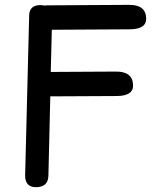

<svg xmlns="http://www.w3.org/2000/svg" viewBox="-20 -754 647 794"><path d="M145.5 -732.9Q155.8 -732.9 164.1 -731Q168.9 -731.9 174.8 -731.9L514.2 -733.9Q583 -734.4 584.5 -678.2Q585.9 -633.3 517.1 -632.8Q355.5 -631.8 194.3 -630.9L189.9 -456.5L460 -458Q528.8 -458.5 530.3 -401.9Q531.7 -357.4 462.9 -356.9L188 -355.5L180.2 -28.8Q179.7 21 127 20Q83 19 84 -29.8L100.6 -690.4Q101.6 -731.9 145.5 -732.9Z"/></svg>

Font: Comic Relief LRS
Style: Regular
Weight: 400
Designer: Jeff Davis
Foundry: Loudifier
Version: Version 1.0